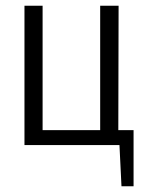

<svg xmlns="http://www.w3.org/2000/svg" viewBox="-20 -504 516 667"><path d="M444 -52V143H402L395 0H65V-484H128V-52H328V-484H392L391 -52Z"/></svg>

Font: exo2condensed_l
Style: Regular
Weight: 300
Width: 3
Designer: Natanael Gama
Version: Version 1.001;PS 001.001;hotconv 1.0.70;makeotf.lib2.5.58329